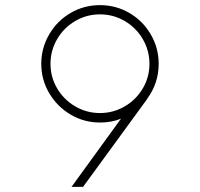

<svg xmlns="http://www.w3.org/2000/svg" viewBox="-20 -729 780 749"><path d="M259 0 452 -266Q415 -251 370 -251Q308 -251 255.5 -282Q203 -313 172 -365.5Q141 -418 141 -480Q141 -542 172 -595Q203 -648 255.5 -678.5Q308 -709 370 -709Q432 -709 484.5 -678.5Q537 -648 568 -595Q599 -542 599 -480Q599 -405 555 -345V-344L304 0ZM370 -288Q422 -288 466.5 -314Q511 -340 537 -384Q563 -428 563 -480Q563 -532 537 -576.5Q511 -621 466.5 -647Q422 -673 370 -673Q318 -673 273.5 -647Q229 -621 203 -576.5Q177 -532 177 -480Q177 -428 203 -384Q229 -340 273.5 -314Q318 -288 370 -288Z"/></svg>

Font: Major Mono Display
Style: Regular
Weight: 400
Designer: Emre Parlak
Foundry: Emre Parlak
Version: Version 2.000; ttfautohint (v1.8) -l 8 -r 50 -G 200 -x 14 -D